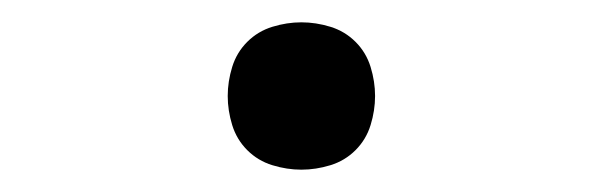

<svg xmlns="http://www.w3.org/2000/svg" viewBox="-20 -426 540 172"><path d="M250 -274Q237 -274 224 -278Q211 -282 201.5 -291.5Q192 -301 188 -314Q184 -327 184 -340Q184 -353 188 -366Q192 -379 201.5 -388.5Q211 -398 224 -402Q237 -406 250 -406Q263 -406 276 -402Q289 -398 298.5 -388.5Q308 -379 312 -366Q316 -353 316 -340Q316 -327 312 -314Q308 -301 298.5 -291.5Q289 -282 276 -278Q263 -274 250 -274Z"/></svg>

Font: Iosevka Curly Light
Style: Regular
Weight: 300
Monospace: yes
Designer: Belleve Invis
Foundry: Belleve Invis
Version: Version 22.1.2; ttfautohint (v1.8.4)